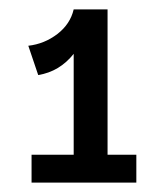

<svg xmlns="http://www.w3.org/2000/svg" viewBox="-20 -807 345 407"><path d="M208 -479H269V-419.9H46.9V-479H136.2V-692.9Q106.4 -655.3 61 -647.9L40 -710Q74.2 -713.9 101.6 -734.9Q128.9 -755.9 136.2 -787.1H208Z"/></svg>

Font: BioRhyme
Style: Regular
Weight: 400
Designer: Aoife Mooney
Foundry: Aoife Mooney Type
Version: Version 1.500;PS 001.500;hotconv 1.0.88;makeotf.lib2.5.64775